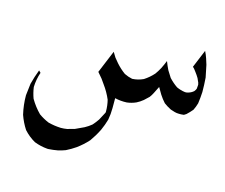

<svg xmlns="http://www.w3.org/2000/svg" viewBox="-74 -364 770 658"><g transform="rotate(15 311.0 -35.0)"><path d="M361.3 -109.4Q381.8 -110.4 400.4 -119.1Q418.9 -130.9 433.6 -147.5Q441.4 -158.2 448.2 -170.9Q455.1 -184.6 460.9 -199.2Q466.8 -183.6 473.6 -169.9Q480.5 -158.2 488.3 -146.5Q502 -131.8 517.6 -121.1Q532.2 -114.3 547.9 -112.3Q549.8 -112.3 552.7 -112.3Q554.7 -112.3 557.6 -113.3Q569.3 -116.2 578.1 -124Q582 -128.9 584 -133.8Q585 -139.6 585 -145.5V-146.5Q585 -148.4 585 -149.9Q585 -151.4 584 -152.3Q584 -153.3 584 -153.8Q584 -154.3 584 -154.3Q581.1 -162.1 577.1 -169.9Q571.3 -179.7 564.5 -188.5Q561.5 -192.4 558.6 -196.3Q555.7 -200.2 551.8 -203.1L578.1 -266.6Q584 -254.9 587.9 -243.2Q591.8 -232.4 594.7 -221.7Q599.6 -200.2 603.5 -178.7Q605.5 -153.3 605.5 -127.9Q604.5 -107.4 601.6 -86.9Q597.7 -73.2 591.8 -61.5Q583 -50.8 572.3 -41Q568.4 -38.1 564.5 -36.1Q559.6 -35.2 554.7 -35.2H546.9Q539.1 -35.2 532.2 -37.1Q524.4 -39.1 516.6 -42Q502.9 -48.8 491.2 -57.6Q480.5 -69.3 471.7 -83L458 -106.4L445.3 -81.1Q441.4 -73.2 435.5 -65.4Q427.7 -57.6 418.9 -49.8Q408.2 -41 396.5 -35.2Q380.9 -28.3 364.3 -26.4Q342.8 -25.4 322.3 -30.3V4.9Q322.3 26.4 318.4 46.9Q312.5 67.4 303.7 86.9Q292 110.4 277.3 130.9Q259.8 150.4 238.3 166Q222.7 176.8 205.1 185.5Q192.4 190.4 178.7 193.4Q163.1 196.3 146.5 197.3Q146.5 197.3 145.5 197.3Q144.5 197.3 142.6 197.3Q118.2 195.3 95.7 186.5Q73.2 173.8 55.7 154.3Q41 131.8 32.2 106.4Q24.4 73.2 24.4 39.1Q26.4 17.6 29.3 -2.9Q36.1 -29.3 45.9 -54.7L52.7 -47.9Q43.9 -22.5 43 4.9Q45.9 25.4 52.7 43.9Q67.4 69.3 87.9 89.8Q104.5 101.6 123 109.4Q144.5 115.2 168 116.2Q168 116.2 168.5 116.2Q168.9 116.2 168.9 116.2Q179.7 116.2 190.4 114.3Q203.1 111.3 215.8 107.4Q231.4 100.6 247.1 92.8Q259.8 85.9 270.5 77.1Q280.3 66.4 288.1 54.7Q295.9 41 302.7 27.3L303.7 24.4V21.5Q303.7 1 298.8 -18.6Q288.1 -43.9 271.5 -66.4Q265.6 -75.2 259.8 -83Q252 -92.8 243.2 -102.5L276.4 -182.6Q281.2 -173.8 287.1 -165Q293.9 -156.2 300.8 -148.4Q315.4 -131.8 333 -119.1Q346.7 -112.3 361.3 -109.4Z"/></g></svg>

Font: Thabit
Style: Regular
Weight: 500
Designer: Regenerated by Nadim Shaikli
Foundry: MAK Alagha
Version: 0.01